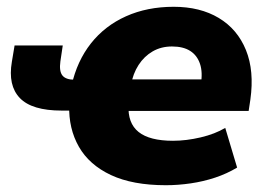

<svg xmlns="http://www.w3.org/2000/svg" viewBox="-20 -535 784 566"><path d="M469 11Q371 11 307 -19Q243 -49 212.5 -102.5Q182 -156 184 -225L198 -209H162Q74 -209 38.5 -246Q3 -283 15 -353L23 -401H165L158 -354Q154 -325 164 -312.5Q174 -300 200 -300H217L191 -283Q207 -355 248 -407Q289 -459 351.5 -487Q414 -515 492 -515Q570 -515 625 -482Q680 -449 705 -387.5Q730 -326 718 -241L713 -208H344L359 -226Q356 -172 388.5 -146Q421 -120 490 -120Q529 -120 571.5 -130Q614 -140 644 -158L679 -41Q649 -23 614.5 -11.5Q580 0 542.5 5.5Q505 11 469 11ZM487 -398Q455 -398 430 -383.5Q405 -369 388.5 -343.5Q372 -318 366 -284L359 -301H585L572 -286Q578 -322 569.5 -347Q561 -372 540.5 -385Q520 -398 487 -398Z"/></svg>

Font: Nunito Sans 8pt Black
Style: Italic
Weight: 900
Italic angle: -9°
Version: Version 3.101;gftools[0.9.27]